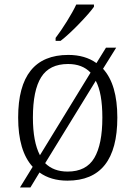

<svg xmlns="http://www.w3.org/2000/svg" viewBox="-20 -786 596 846"><path d="M225 -619Q248 -649 274.5 -691.5Q301 -734 316 -766H394V-756Q374 -728 327.5 -680Q281 -632 247 -606H225ZM124 -51Q60 -121 60 -268Q60 -544 281 -544Q355 -544 405 -508L447 -576H492L434 -483Q497 -414 497 -268Q497 10 277 10Q204 10 154 -26L114 40H68ZM379 -466Q343 -504 280 -504Q198 -504 161.5 -446Q125 -388 125 -268Q125 -161 156 -102ZM431 -268Q431 -376 402 -430L179 -67Q216 -30 278 -30Q360 -30 395.5 -90Q431 -150 431 -268Z"/></svg>

Font: Noto Serif Light
Style: Regular
Weight: 300
Designer: Monotype Design Team
Foundry: Monotype Imaging Inc.
Version: Version 1.001